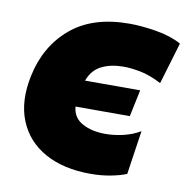

<svg xmlns="http://www.w3.org/2000/svg" viewBox="-65 -578 642 653"><g transform="rotate(10 256.0 -251.0)"><path d="M288.5 11.5Q195 11.5 130.8 -24.2Q66.5 -60 39.8 -126Q13 -192 32 -282Q54 -387 129.2 -450.8Q204.5 -514.5 331 -514.5Q373.5 -514.5 424.5 -506Q475.5 -497.5 511.5 -477.5L468.5 -333.5Q428 -354.5 394.8 -360.8Q361.5 -367 337 -367Q293 -367 261.2 -351.2Q229.5 -335.5 215.5 -297.5H406L386.5 -205H199Q202 -167 234.8 -149Q267.5 -131 315 -131Q345 -131 376.8 -138.5Q408.5 -146 434.5 -161.5L412 -10Q390.5 -1 358 5.2Q325.5 11.5 288.5 11.5Z"/></g></svg>

Font: Commissioner ExtraBold
Style: Italic
Weight: 800
Italic angle: -12°
Designer: Kostas Bartsokas
Foundry: Kostas Bartsokas
Version: Version 1.000; ttfautohint (v1.8.3)